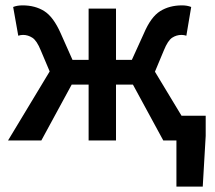

<svg xmlns="http://www.w3.org/2000/svg" viewBox="-20 -523 802 715"><path d="M637 172V0H588L475 -208H412V0H310V-208H247L134 0H10L165 -257L132 -335Q117 -372 100.5 -382.5Q84 -393 66 -393Q57 -393 48 -390L29 -497Q44 -503 64 -503Q111 -503 145 -481.5Q179 -460 206 -399L250 -300H310V-491H412V-300H471L516 -399Q542 -460 576.5 -481.5Q611 -503 658 -503Q677 -503 692 -497L674 -390Q665 -393 656 -393Q637 -393 621 -382.5Q605 -372 590 -335L557 -256L656 -92H746V-17L735 172Z"/></svg>

Font: Giro Sans Semibold
Style: Regular
Weight: 600
Designer: Paul D. Hunt
Foundry: Adobe Systems Incorporated
Version: Version 1.000;PS 1.0;hotconv 1.0.88;makeotf.lib2.5.647800